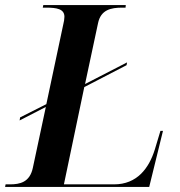

<svg xmlns="http://www.w3.org/2000/svg" viewBox="-44 -734 706 754"><path d="M-24 0H542L596 -220H586L564 -147C541 -73 494 -10 404 -10H207L287 -392L453 -478L455 -489L290 -404L341 -643C352 -696 392 -704 436 -704H449L450 -714H126L124 -704H137C179 -704 209 -699 209 -668C209 -660 207 -647 204 -636L138 -325L35 -273L33 -261L136 -314L85 -75C73 -18 34 -10 -5 -10H-22Z"/></svg>

Font: Noto Serif Display SemiBold
Style: Italic
Weight: 600
Italic angle: -12°
Designer: Monotype Design Team
Foundry: Monotype Imaging Inc.
Version: Version 2.009